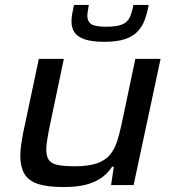

<svg xmlns="http://www.w3.org/2000/svg" viewBox="-20 -748 701 776"><path d="M238 8Q169 8 131 -5.5Q93 -19 77.5 -47.5Q62 -76 62 -119Q62 -138 65.5 -162.5Q69 -187 74 -213L137 -510H238L178 -224Q175 -208 171 -184Q167 -160 167 -145Q167 -115 178 -100.5Q189 -86 214.5 -81Q240 -76 283 -76Q338 -76 372 -88Q406 -100 424.5 -122.5Q443 -145 453 -176Q463 -207 471 -244L527 -510H629L520 0H429L440 -74H433Q417 -49 391.5 -30.5Q366 -12 329 -2Q292 8 238 8ZM401 -579Q350 -579 321 -589.5Q292 -600 280.5 -618Q269 -636 269 -661Q269 -677 272 -693Q275 -709 279 -728H339Q337 -714 335 -703.5Q333 -693 333 -684Q333 -662 348 -651Q363 -640 410 -640Q454 -640 475.5 -650Q497 -660 505.5 -680Q514 -700 519 -728H581Q575 -695 565 -668Q555 -641 536.5 -621Q518 -601 485.5 -590Q453 -579 401 -579Z"/></svg>

Font: Saira Expanded Medium
Style: Italic
Weight: 500
Width: 7
Italic angle: -12°
Designer: Hector Gatti with collaboration of the Omnibus-Type team
Foundry: Omnibus-Type
Version: Version 1.101